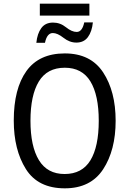

<svg xmlns="http://www.w3.org/2000/svg" viewBox="-20 -1016 706 1046"><path d="M467 -931V-996H197V-931ZM225 -783Q236 -836 268 -836Q293 -836 326 -810Q359 -784 396 -784Q437 -784 459 -814Q481 -844 486 -894H439Q428 -842 398 -842Q371 -842 339.5 -867.5Q308 -893 269 -893Q227 -893 205 -863Q183 -833 178 -783ZM333 -725Q193 -725 124 -629Q55 -533 55 -359Q55 -200 121 -95Q187 10 333 10Q474 10 542 -94Q610 -198 610 -358Q610 -518 542 -621.5Q474 -725 333 -725ZM333 -647Q427 -647 472.5 -572.5Q518 -498 518 -358Q518 -217 472.5 -142.5Q427 -68 332 -68Q238 -68 192 -143.5Q146 -219 146 -358Q146 -497 191.5 -572Q237 -647 333 -647Z"/></svg>

Font: Noto Sans UI SemiCondensed
Style: Regular
Weight: 400
Width: 4
Designer: Monotype Design Team
Foundry: Monotype Imaging Inc.
Version: 1.001